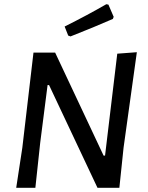

<svg xmlns="http://www.w3.org/2000/svg" viewBox="-20 -892 702 912"><path d="M485 -872 495 -870 520 -812 516 -802Q427 -763 315 -719L304 -723L287 -766Q397 -821 485 -872ZM630 -644 567 -191 547 0H443L213 -488H206L171 -214L148 0H57L86 -190L139 -642H242L472 -153H479L537 -637Z"/></svg>

Font: Alegreya Sans Medium
Style: Italic
Weight: 500
Italic angle: -7°
Designer: Juan Pablo del Peral
Foundry: Huerta Tipografica
Version: Version 2.007